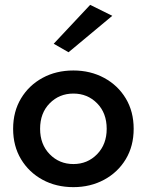

<svg xmlns="http://www.w3.org/2000/svg" viewBox="-20 -760 604 790"><path d="M442 -695 262 -545 201 -580 351 -740ZM34 -230Q34 -301 66.5 -355Q99 -409 155 -439.5Q211 -470 282 -470Q352 -470 408.5 -439.5Q465 -409 497.5 -355Q530 -301 530 -230Q530 -159 497.5 -105Q465 -51 408.5 -20.5Q352 10 282 10Q211 10 155 -20.5Q99 -51 66.5 -105Q34 -159 34 -230ZM145 -230Q145 -166 184.5 -125.5Q224 -85 282 -85Q340 -85 379.5 -125.5Q419 -166 419 -230Q419 -295 379.5 -335Q340 -375 282 -375Q224 -375 184.5 -335Q145 -295 145 -230Z"/></svg>

Font: Jost* Medium
Style: Regular
Weight: 500
Version: Version 3.7